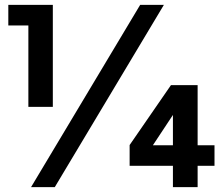

<svg xmlns="http://www.w3.org/2000/svg" viewBox="-20 -765 917 785"><path d="M96 -328H196V-745H14V-661H96ZM107 0H204L650 -745H553ZM510 -87H687V0H788V-87H857V-171H788V-417H679L510 -172ZM605 -171 687 -295V-171Z"/></svg>

Font: Mluvka ExtraBold
Style: Regular
Weight: 800
Designer: Modified by Jiří Krblich, Original typeface by Gumpita Rahayu
Foundry: Gumpita Rahayu & Jiří Krblich
Version: Version 2.000;Glyphs 3.1.1 (3134)